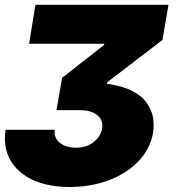

<svg xmlns="http://www.w3.org/2000/svg" viewBox="-24 -565 719 777"><path d="M-1.4 -39.8H197.4Q193.2 -7.8 217.7 12.4Q242.2 32.7 284.1 32.7Q325.6 32.7 354 10.8Q382.5 -11 389.2 -44Q394.5 -79.5 369.1 -99.4Q343.8 -119.3 296.9 -119.3H204.5L227.3 -250L397.7 -383.5V-387.8H93.8L119.3 -545.5H657.7L633.5 -403.4L409.1 -231.5V-225.9Q439.6 -221.9 465.6 -214.5Q491.5 -207 510.7 -197.1Q529.8 -187.1 544.9 -175.1Q560 -163 569.8 -148.8Q579.5 -134.6 586.1 -119.9Q592.7 -105.1 595.2 -89.1Q597.7 -73.2 597.7 -57.9Q597.7 -42.6 595.2 -27Q584.2 37.6 535.9 87.9Q487.6 138.1 414.8 165Q342 191.8 257.1 191.8Q204.2 191.8 159.6 180.8Q115.1 169.7 82.6 149.1Q50.1 128.6 28.9 100.1Q7.8 71.7 0 36Q-7.8 0.4 -1.4 -39.8Z"/></svg>

Font: Karasuma Gothic
Style: Italic
Weight: 900
Italic angle: -9.39999°
Designer: Rasmus Andersson / Ryoko Nishizuka
Foundry: Genbu
Version: Version 1.00